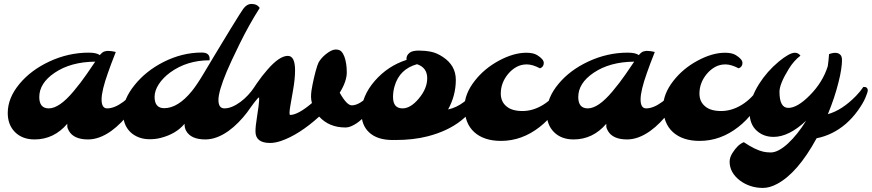

<svg xmlns="http://www.w3.org/2000/svg" viewBox="-20 -695 4345 957"><path d="M315.4 -78.1Q248.5 0 152.3 0Q91.3 0 54.7 -36.6Q18.6 -72.8 18.6 -131.8Q18.6 -206.5 77.1 -276.9Q133.8 -345.2 225.6 -388.2Q320.8 -432.6 422.4 -432.6Q460.9 -432.6 477.5 -420.4Q490.7 -436 501.2 -438.7Q511.7 -441.4 517.6 -441.4Q536.1 -441.4 557.1 -436Q555.2 -429.7 548.8 -414.3Q542.5 -398.9 534.7 -377.9Q526.9 -356.9 518.1 -332Q486.3 -243.2 486.3 -199Q486.3 -154.8 514.2 -154.8Q550.3 -154.8 594.7 -187.5Q634.3 -217.3 664.1 -261.7Q686 -263.2 686 -243.7Q686 -227.1 665.8 -192.9Q645.5 -158.7 626.5 -133.8Q607.4 -108.9 584 -85Q560.5 -61 534.2 -42Q475.1 0 418.9 0Q347.7 0 323.2 -43Q315.4 -56.2 315.4 -66.2Q315.4 -76.2 315.4 -78.1ZM175.8 -211.4Q175.8 -154.8 223.1 -154.8Q275.4 -154.8 346.2 -239.3Q383.8 -284.2 411.9 -325.2Q439.9 -366.2 454.6 -387.7Q332.5 -386.7 252 -332Q175.8 -280.3 175.8 -211.4Z M1098.6 -154.8Q1134.8 -154.8 1179.2 -187.5Q1218.8 -217.3 1248.5 -261.7Q1271 -263.7 1270 -242.7Q1269.5 -226.1 1249.8 -192.4Q1230 -158.7 1210.9 -133.8Q1191.9 -108.9 1168.5 -85Q1145 -61 1118.7 -42Q1059.6 0 1003.4 0Q931.6 0 907.7 -43Q899.4 -57.6 899.9 -78.1Q858.4 -27.8 781.7 -7.8Q755.9 -1 726.1 -1Q696.3 -1 671.6 -10.5Q647 -20 629.4 -37.1Q593.3 -72.8 593.3 -132.3Q593.3 -199.7 650.4 -270.5Q706.5 -340.8 794.4 -385.7Q888.2 -433.1 985.8 -433.1Q1029.3 -433.1 1024.4 -394.5Q912.1 -394.5 828.6 -334Q792 -307.1 771.2 -274.9Q750.5 -242.7 750.5 -212.4Q750.5 -155.8 798.3 -155.8Q867.2 -155.8 937 -241.7Q961.4 -272 993.9 -326.4Q1026.4 -380.9 1047.1 -415.3Q1067.9 -449.7 1089.6 -485.6Q1111.3 -521.5 1131.3 -554.2Q1180.7 -634.8 1192.4 -650.9Q1210 -675.3 1233.9 -675.3Q1261.7 -675.3 1274.4 -655.3Q1220.7 -570.8 1174.3 -476.1Q1127.9 -381.3 1109.9 -337.9Q1068.8 -239.3 1068.8 -197Q1068.8 -154.8 1098.6 -154.8Z M1326.2 17.6Q1253.4 17.6 1253.4 -40Q1253.4 -65.9 1260.3 -107.4Q1271.5 -180.2 1271.5 -193.4Q1271.5 -206.5 1271.5 -209.5Q1266.6 -209.5 1247.6 -184.3Q1228.5 -159.2 1223.6 -151.9Q1209 -150.9 1203.6 -165Q1201.7 -169.4 1201.7 -173.8Q1201.7 -188.5 1217.8 -214.8Q1233.9 -241.2 1260 -279.3Q1286.1 -317.4 1313 -347.7Q1372.6 -416.5 1414.6 -416.5Q1450.7 -416.5 1450.7 -344.2Q1450.7 -301.8 1440.7 -245.4Q1430.7 -189 1427.2 -168Q1419.4 -122.1 1426.3 -122.1Q1464.8 -122.1 1534.7 -181.2Q1530.3 -198.7 1530.3 -212.9Q1530.3 -227.1 1532.2 -241.5Q1534.2 -255.9 1537.6 -272.5Q1541 -289.1 1544.9 -306.6Q1548.8 -324.2 1553.2 -339.8Q1563 -374.5 1567.9 -383.5Q1572.8 -392.6 1582 -403.6Q1591.3 -414.6 1604 -424.8Q1633.3 -448.2 1652.8 -448.2Q1672.4 -448.2 1681.6 -438.2Q1690.9 -428.2 1696.8 -412.1Q1708.5 -378.9 1708.5 -334.2Q1708.5 -289.6 1673.3 -232.9Q1708.5 -169.9 1733.4 -169.9Q1773.4 -169.9 1823.7 -225.1Q1838.9 -241.7 1852.1 -261.7Q1874 -263.2 1874 -243.7Q1874 -215.3 1826.7 -150.4Q1780.8 -87.9 1732.9 -66.9Q1716.8 -59.6 1701.7 -59.6Q1620.6 -59.6 1570.8 -113.8Q1470.2 -22.9 1379.9 7.8Q1350.1 17.6 1326.2 17.6Z M1947.3 2.4 1937.5 2.9Q1860.4 2.9 1819.8 -35.2Q1781.7 -70.8 1781.7 -131.8Q1781.7 -215.8 1848.6 -292.5Q1913.6 -366.7 2006.3 -396.5Q2003.4 -418.5 2022.5 -432.6Q2036.1 -442.9 2067.6 -442.9Q2099.1 -442.9 2128.4 -437Q2157.7 -431.2 2187.5 -411.1Q2252 -368.7 2252 -296.9Q2252 -219.2 2213.4 -149.4Q2297.4 -167.5 2360.4 -261.7Q2382.3 -263.2 2382.3 -243.7Q2382.3 -235.8 2377.4 -224.6Q2311 -66.9 2111.8 -15.6Q2040.5 2.9 1949.7 2.9ZM1939 -211.4Q1939 -154.8 1986.3 -154.8Q2026.4 -154.8 2066.9 -203.1Q2109.4 -253.4 2109.4 -305.2Q2109.4 -357.9 2058.6 -375Q1971.2 -350.6 1946.8 -265.6Q1939 -239.7 1939 -211.4Z M2671.4 -354.5Q2634.3 -374 2605.7 -374Q2577.1 -374 2554 -361.1Q2530.8 -348.1 2513.2 -327.1Q2476.1 -282.7 2476.1 -228.5Q2476.1 -187.5 2505.4 -164.1Q2532.2 -141.6 2584.5 -141.6Q2636.7 -141.6 2687.3 -172.6Q2737.8 -203.6 2775.9 -261.7Q2797.9 -263.2 2797.9 -243.7Q2797.9 -235.8 2785.9 -207.3Q2773.9 -178.7 2742.7 -136.7Q2711.4 -94.7 2670.4 -62.5Q2581.5 7.3 2477.1 7.3Q2392.6 7.3 2344.2 -36.1Q2295.4 -80.1 2295.4 -162.6Q2295.4 -227.1 2346.2 -292Q2393.6 -353 2465.8 -392.1Q2539.6 -432.1 2603.5 -432.1Q2638.2 -432.1 2657.2 -420.4Q2690.4 -399.9 2690.4 -381.3Q2690.4 -361.3 2671.4 -354.5Z M3002 -78.1Q2935.1 0 2838.9 0Q2777.8 0 2741.2 -36.6Q2705.1 -72.8 2705.1 -131.8Q2705.1 -206.5 2763.7 -276.9Q2820.3 -345.2 2912.1 -388.2Q3007.3 -432.6 3108.9 -432.6Q3147.5 -432.6 3164.1 -420.4Q3177.2 -436 3187.7 -438.7Q3198.2 -441.4 3204.1 -441.4Q3222.7 -441.4 3243.7 -436Q3241.7 -429.7 3235.4 -414.3Q3229 -398.9 3221.2 -377.9Q3213.4 -356.9 3204.6 -332Q3172.9 -243.2 3172.9 -199Q3172.9 -154.8 3200.7 -154.8Q3236.8 -154.8 3281.2 -187.5Q3320.8 -217.3 3350.6 -261.7Q3372.6 -263.2 3372.6 -243.7Q3372.6 -227.1 3352.3 -192.9Q3332 -158.7 3313 -133.8Q3293.9 -108.9 3270.5 -85Q3247.1 -61 3220.7 -42Q3161.6 0 3105.5 0Q3034.2 0 3009.8 -43Q3002 -56.2 3002 -66.2Q3002 -76.2 3002 -78.1ZM2862.3 -211.4Q2862.3 -154.8 2909.7 -154.8Q2961.9 -154.8 3032.7 -239.3Q3070.3 -284.2 3098.4 -325.2Q3126.5 -366.2 3141.1 -387.7Q3019 -386.7 2938.5 -332Q2862.3 -280.3 2862.3 -211.4Z M3661.6 -354.5Q3624.5 -374 3595.9 -374Q3567.4 -374 3544.2 -361.1Q3521 -348.1 3503.4 -327.1Q3466.3 -282.7 3466.3 -228.5Q3466.3 -187.5 3495.6 -164.1Q3522.5 -141.6 3574.7 -141.6Q3627 -141.6 3677.5 -172.6Q3728 -203.6 3766.1 -261.7Q3788.1 -263.2 3788.1 -243.7Q3788.1 -235.8 3776.1 -207.3Q3764.2 -178.7 3732.9 -136.7Q3701.7 -94.7 3660.6 -62.5Q3571.8 7.3 3467.3 7.3Q3382.8 7.3 3334.5 -36.1Q3285.6 -80.1 3285.6 -162.6Q3285.6 -227.1 3336.4 -292Q3383.8 -353 3456.1 -392.1Q3529.8 -432.1 3593.8 -432.1Q3628.4 -432.1 3647.5 -420.4Q3680.7 -399.9 3680.7 -381.3Q3680.7 -361.3 3661.6 -354.5Z M3998 -93.3Q3912.1 -12.7 3835.9 -12.7Q3786.1 -12.7 3752.4 -43Q3716.3 -75.2 3716.3 -134.3Q3716.3 -202.1 3763.7 -276.9Q3803.7 -339.8 3861.3 -387.7Q3915 -432.1 3941.9 -432.1Q3959 -432.1 3969.7 -417.5Q3937 -392.6 3912.1 -352.5Q3865.2 -276.4 3865.2 -237.8Q3865.2 -157.2 3909.2 -157.2Q3954.6 -157.2 4017.1 -220.7Q4081.1 -285.6 4106 -365.2Q4109.9 -391.6 4112.3 -425.3Q4153.3 -440.4 4170.4 -419.9Q4176.8 -412.1 4176.8 -394.3Q4176.8 -376.5 4172.6 -348.1Q4168.5 -319.8 4159.2 -284.2Q4140.6 -208.5 4106.4 -126Q4176.3 -145 4246.6 -216.8Q4268.1 -238.8 4283.2 -261.7Q4305.2 -263.2 4305.2 -243.7Q4305.2 -235.8 4293.5 -207.8Q4281.7 -179.7 4255.1 -142.8Q4228.5 -106 4196.3 -78.1Q4130.4 -21.5 4050.3 -5.9Q3956.1 167 3853.5 221.7Q3816.4 241.7 3782.7 241.7Q3749 241.7 3720.2 231.9Q3691.4 222.2 3668.5 205.1Q3616.7 165.5 3616.7 110.8Q3616.7 89.8 3630.9 67.4Q3657.2 25.4 3687.5 13.7Q3744.1 51.8 3784.2 61Q3801.8 64.9 3821.3 64.9Q3840.8 64.9 3862.5 53.2Q3884.3 41.5 3907.2 20.5Q3955.1 -23.9 3998 -93.3Z"/></svg>

Font: Molle
Style: Regular
Weight: 400
Italic angle: -22°
Designer: Elena Albertoni
Foundry: Elena Albertoni
Version: Version 1.001; ttfautohint (v0.92) -l 12 -r 12 -G 200 -x 10 